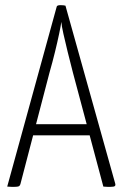

<svg xmlns="http://www.w3.org/2000/svg" viewBox="-20 -724 476 745"><path d="M36 1Q32 1 24.5 1Q17 1 8 0L200 -698Q201 -704 215 -704Q220 -704 225.5 -703.5Q231 -703 234 -702L427 -12Q429 -5 425.5 -2Q422 1 409 1Q404 1 397 1Q390 1 381 0L263 -442Q252 -484 242.5 -523Q233 -562 226 -593Q219 -624 218 -639Q216 -624 209.5 -593Q203 -562 193.5 -523Q184 -484 172 -442L59 -9Q57 -3 52.5 -1Q48 1 36 1ZM98 -199V-242H352V-199Z"/></svg>

Font: Yanone Kaffeesatz ExtraLight Light
Style: Regular
Weight: 300
Version: Version 2.003